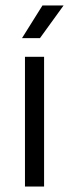

<svg xmlns="http://www.w3.org/2000/svg" viewBox="-20 -686 254 706"><path d="M213.9 -666 127 -545.9H61L136.2 -666ZM71.8 -477.1H142.1V0H71.8Z"/></svg>

Font: Gidolinya
Style: Regular
Weight: 400
Version: Version 1.0.3